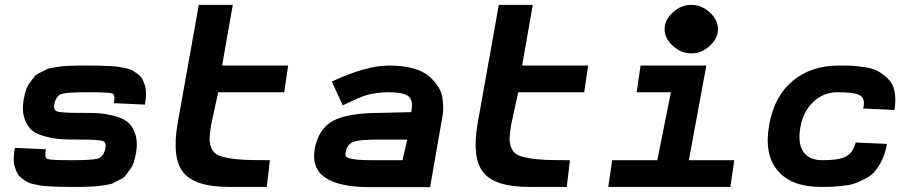

<svg xmlns="http://www.w3.org/2000/svg" viewBox="-20 -770 3748 791"><path d="M271 0Q244 0 228 -0.5Q212 -1 188.5 -2Q165 -3 151.5 -5Q138 -7 119.5 -11Q101 -15 91 -21Q81 -27 69 -36Q57 -45 51 -57Q45 -69 40.5 -84Q36 -99 36.5 -118.5Q37 -138 41 -161L169 -155Q162 -120 175.5 -115Q189 -110 275 -110Q360 -110 382.5 -116.5Q405 -123 413 -154Q420 -183 403.5 -189Q387 -195 313 -195H300Q259 -195 233 -196.5Q207 -198 170 -207Q133 -216 113 -232Q93 -248 81.5 -280Q70 -312 77 -358Q81 -379 86.5 -397Q92 -415 102.5 -428.5Q113 -442 120.5 -452.5Q128 -463 144.5 -470.5Q161 -478 170 -483.5Q179 -489 201 -492Q223 -495 232.5 -496.5Q242 -498 269.5 -499Q297 -500 306.5 -500Q316 -500 347 -500Q374 -500 390 -499.5Q406 -499 429.5 -498Q453 -497 466.5 -495Q480 -493 498.5 -489Q517 -485 527 -479Q537 -473 549 -464Q561 -455 567 -443Q573 -431 577.5 -416Q582 -401 581.5 -381.5Q581 -362 577 -339L449 -345Q456 -380 442.5 -385Q429 -390 343 -390Q258 -390 235.5 -383.5Q213 -377 205 -346Q198 -317 214.5 -311Q231 -305 305 -305H318Q359 -305 385 -303.5Q411 -302 448 -293Q485 -284 505 -268Q525 -252 536.5 -220Q548 -188 541 -142Q537 -121 531.5 -103Q526 -85 515.5 -71.5Q505 -58 497.5 -47.5Q490 -37 473.5 -29.5Q457 -22 448 -16.5Q439 -11 417 -8Q395 -5 385.5 -3.5Q376 -2 348.5 -1Q321 0 311.5 0Q302 0 271 0Z M922 0Q783 0 735 -60Q687 -120 712 -263L799 -750H939L895 -500H1167L1151 -390H879L850 -257Q844 -222 843.5 -200Q843 -178 851 -160Q859 -142 873.5 -133.5Q888 -125 920 -119Q952 -113 990.5 -111.5Q1029 -110 1092 -110L1079 0Z M1504 1Q1377 1 1319.5 -38.5Q1262 -78 1277 -159Q1293 -241 1353.5 -273Q1414 -305 1550 -305L1674 -308Q1684 -357 1662.5 -373.5Q1641 -390 1579 -390Q1558 -390 1539 -387.5Q1520 -385 1507 -382.5Q1494 -380 1476.5 -373.5Q1459 -367 1450 -363Q1441 -359 1421 -349.5Q1401 -340 1392 -336L1347 -434Q1488 -500 1583 -500Q1640 -500 1682.5 -488Q1725 -476 1748 -455.5Q1771 -435 1785.5 -412.5Q1800 -390 1803 -364.5Q1806 -339 1806 -322.5Q1806 -306 1803 -292L1752 1ZM1514 -110H1638L1658 -195H1540Q1465 -195 1438.5 -186.5Q1412 -178 1405 -147Q1402 -136 1404 -129Q1406 -122 1419 -118Q1432 -114 1454.5 -112Q1477 -110 1514 -110Z M2158 0Q2019 0 1971 -60Q1923 -120 1948 -263L2035 -750H2175L2131 -500H2403L2387 -390H2115L2086 -257Q2080 -222 2079.5 -200Q2079 -178 2087 -160Q2095 -142 2109.5 -133.5Q2124 -125 2156 -119Q2188 -113 2226.5 -111.5Q2265 -110 2328 -110L2315 0Z M2752 -719Q2786 -750 2828 -750Q2870 -750 2904 -719Q2938 -688 2938 -650Q2938 -612 2904 -581Q2870 -550 2828 -550Q2786 -550 2752 -581Q2718 -612 2718 -650Q2718 -688 2752 -719ZM2486 0 2502 -110H2688L2744 -390H2603L2619 -500H2890L2818 -110H3005L2989 0Z M3361 0Q3241 0 3184 -67Q3127 -134 3149 -256Q3170 -374 3246 -437Q3322 -500 3437 -500Q3469 -500 3489.5 -499Q3510 -498 3544 -493Q3578 -488 3598.5 -476Q3619 -464 3639 -445Q3659 -426 3665.5 -393Q3672 -360 3665 -317L3536 -323Q3546 -363 3524 -376.5Q3502 -390 3432 -390H3430Q3374 -390 3331.5 -351Q3289 -312 3277 -244Q3266 -179 3290 -144.5Q3314 -110 3368 -110H3370Q3438 -110 3466.5 -126Q3495 -142 3505 -183L3634 -177Q3628 -140 3613.5 -110.5Q3599 -81 3583.5 -63Q3568 -45 3541.5 -32Q3515 -19 3497.5 -13Q3480 -7 3448.5 -4Q3417 -1 3403.5 -0.5Q3390 0 3361 0Z"/></svg>

Font: Hermit
Style: Bold Italic
Weight: 700
Italic angle: -10°
Designer: Pablo Caro
Version: Version 2.000;PS 002.000;hotconv 1.0.88;makeotf.lib2.5.64775